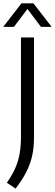

<svg xmlns="http://www.w3.org/2000/svg" viewBox="-48 -966 332 1158"><path d="M46 171.5 -6.5 136Q24 92 42.8 50.8Q61.5 9.5 70 -37.2Q78.5 -84 78.5 -145.5V-740H157V-136Q157 -74.5 145.5 -24.2Q134 26 109.8 73Q85.5 120 46 171.5ZM-28.5 -804 81.5 -946H153.5L263.5 -804H199L117.5 -912L36 -804Z"/></svg>

Font: Encode Sans SmCnd
Style: Regular
Weight: 400
Width: 4
Designer: Multiple Designers
Foundry: Impallari Type
Version: Version 3.002; ttfautohint (v1.8.3) -l 8 -r 50 -G 200 -x 14 